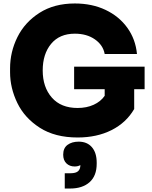

<svg xmlns="http://www.w3.org/2000/svg" viewBox="-20 -772 873 1106"><path d="M38 -356V-378Q38 -473 80.5 -558.5Q123 -644 207.5 -698Q292 -752 411 -752Q510 -752 588 -715Q666 -678 713.5 -612Q761 -546 769 -461H583Q574 -512 527 -545Q480 -578 411 -578Q323 -578 274.5 -519.5Q226 -461 226 -366Q226 -270 278.5 -210Q331 -150 427 -150Q479 -150 519.5 -168.5Q560 -187 583 -220V-258H407V-388H813V-258H753V-144Q707 -65 622.5 -22.5Q538 20 427 20Q297 20 209.5 -36Q122 -92 80 -178.5Q38 -265 38 -356ZM353 226H386Q417 226 430 214Q443 202 443 179Q429 187 410 187Q381 187 362.5 169Q344 151 344 119Q344 81 369 62.5Q394 44 433 44Q482 44 509.5 76Q537 108 537 165V171Q537 241 496 277.5Q455 314 384 314H353Z"/></svg>

Font: Sora-SIA ExtraBold
Style: Regular
Weight: 800
Designer: Jonathan Barnbrook, Julián Moncada
Foundry: Barnbrook Fonts
Version: Version 2.000